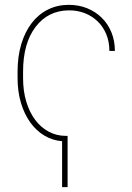

<svg xmlns="http://www.w3.org/2000/svg" viewBox="-20 -574 545 793"><path d="M52.6 -251.4V-278.4Q52.6 -341.3 68 -392.2Q83.5 -443.2 111.3 -479.2Q139.2 -515.3 178.1 -534.6Q217 -554 264.2 -554Q305 -554 339.8 -540Q374.6 -525.9 400.2 -500.7Q425.8 -475.5 440.2 -440.5Q454.5 -405.5 454.5 -363.6H431.8Q431.8 -401.6 418.9 -432.7Q405.9 -463.8 383.2 -485.8Q360.4 -507.8 329.9 -519.7Q299.4 -531.6 264.2 -531.2Q178.6 -530.5 127.1 -463.1Q75.3 -395.2 75.3 -278.4V-251.4Q75.3 -197.8 88.6 -153.9Q101.9 -110.1 125.4 -78.8Q148.8 -47.6 180.9 -30.4Q213.1 -13.1 250.7 -12.8H259.2V198.9H236.5V9.2Q196.7 6 163 -14.2Q129.3 -34.4 104.8 -68.7Q80.3 -103 66.4 -149.5Q52.6 -196 52.6 -251.4Z"/></svg>

Font: Inter P Thin
Style: Regular
Weight: 100
Designer: Rasmus Andersson
Foundry: rsms
Version: Version 3.018;git-588b23468